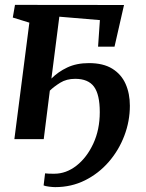

<svg xmlns="http://www.w3.org/2000/svg" viewBox="-20 -571 599 788"><path d="M191 -248.5Q218 -276 256 -294Q294 -312 345 -312Q404 -312 441 -289Q478 -266 495.5 -226.5Q513 -187 513 -137Q513 -73.5 490.2 -13.8Q467.5 46 426.2 93.5Q385 141 329 169Q273 197 206.5 197Q196.5 197 181 195Q165.5 193 159 190L165 140.5Q171 141.5 181.8 141.8Q192.5 142 203 142Q251.5 142 294 108.8Q336.5 75.5 363 18.2Q389.5 -39 389.5 -111Q389.5 -183 365.8 -215.2Q342 -247.5 288.5 -247.5Q253 -247.5 227.2 -231.5Q201.5 -215.5 184.5 -199L159.5 0H39L100.5 -478L32.5 -499L41.5 -551L489 -550.5L450 -379.5H382.5L390 -488.5L223.5 -502.5Z"/></svg>

Font: Merriweather 28pt SemiBold
Style: Italic
Weight: 600
Italic angle: -7.8°
Version: Version 2.101